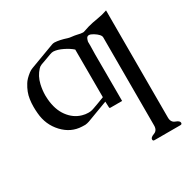

<svg xmlns="http://www.w3.org/2000/svg" viewBox="-165 -614 1013 1032"><g transform="rotate(-30 341.5 -98.0)"><path d="M503.4 -436.5Q532.2 -444.3 564.2 -449.2Q596.2 -454.1 626.5 -464.8V200.2Q626.5 230.5 650.4 239Q674.3 247.6 674.3 259.8Q674.3 269.5 664.1 269.5H503.4Q493.7 269.5 493.7 259.8Q493.7 247.6 517.3 239Q541 230.5 541 200.2V-346.7Q541 -364.3 506.3 -386.2Q490.2 -396 480 -396Q467.3 -396 462.4 -381.3Q458 -369.1 458 -363.8Q458 -363.3 458.5 -362.8V-339.4Q457.5 -325.2 457.5 -288.6L458 -63V0H386.2Q379.4 0 379.4 -5.9L377.9 -42L247.6 6.8Q234.4 11.2 222.7 12.2Q210.4 12.2 203.1 11.7Q135.7 9.3 86.9 -43Q37.6 -95.7 31.7 -170.4Q29.8 -190.9 29.8 -210Q29.8 -234.4 33.2 -256.8Q38.6 -296.9 64 -337.4Q76.2 -357.9 106 -380.9Q116.7 -389.2 129.9 -394Q168 -408.2 206.1 -422.4Q244.1 -436.5 282.2 -450.7Q290 -454.1 300.3 -454.1Q331.1 -452.6 373.5 -438.5Q382.3 -435.5 397.2 -434.1Q412.1 -432.6 424.8 -429.7Q447.8 -423.8 460 -423.8Q465.3 -423.8 468.8 -425.3Q479 -429.2 503.4 -436.5ZM281.7 -36.1Q292.5 -37.1 306.6 -42.5Q316.9 -45.9 340.3 -54.7Q363.8 -63.5 378.4 -69.3L377.9 -365.2Q358.4 -382.8 326.9 -398.2Q295.4 -413.6 270.5 -415Q260.3 -415 250 -411.1Q232.4 -404.8 215.6 -398.4Q198.7 -392.1 181.6 -386.2Q169.4 -381.3 162.6 -373.5Q133.3 -342.3 123 -297.9Q115.2 -264.2 115.2 -231Q115.2 -220.2 116.2 -209Q121.6 -141.1 153.3 -98.1Q185.5 -54.2 232.9 -41Q251.5 -35.6 269.5 -35.6Q275.9 -35.6 281.7 -36.1Z"/></g></svg>

Font: Caudex
Style: Regular
Weight: 400
Version: Version 1.01